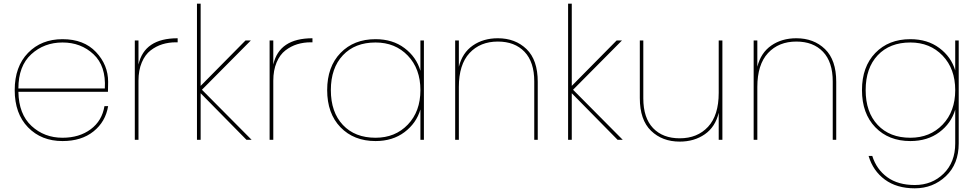

<svg xmlns="http://www.w3.org/2000/svg" viewBox="-20 -760 5318 1044"><path d="M80 -279H550Q557 -401 488.5 -465Q420 -529 320 -529Q220 -529 150 -465Q80 -401 80 -279ZM568 -183Q554 -98 488.5 -45.5Q423 7 320 7Q205 7 132.5 -67.5Q60 -142 60 -270Q60 -398 132.5 -472.5Q205 -547 320 -547Q436 -547 502 -477Q568 -407 568 -315Q568 -279 567 -261H80Q82 -139 151.5 -75Q221 -11 320 -11Q411 -11 473 -57Q535 -103 548 -183Z M733 -321V0H713V-540H733V-409Q765 -552 946 -552V-530H937Q898 -530 863.5 -519.5Q829 -509 799 -486Q769 -463 751 -420.5Q733 -378 733 -321Z M1051 0V-740H1071V-293L1315 -540H1344L1078 -272L1348 0H1320L1071 -253V0Z M1466 -321V0H1446V-540H1466V-409Q1498 -552 1679 -552V-530H1670Q1631 -530 1596.5 -519.5Q1562 -509 1532 -486Q1502 -463 1484 -420.5Q1466 -378 1466 -321Z M2022 -547Q2115 -547 2179.5 -498.5Q2244 -450 2266 -375V-540H2285V0H2266V-165Q2244 -90 2179.5 -41.5Q2115 7 2022 7Q1904 7 1831.5 -68Q1759 -143 1759 -270Q1759 -397 1831.5 -472Q1904 -547 2022 -547ZM2022 -529Q1910 -529 1844.5 -459.5Q1779 -390 1779 -270Q1779 -150 1844.5 -80.5Q1910 -11 2022 -11Q2129 -11 2197.5 -82.5Q2266 -154 2266 -270Q2266 -386 2197.5 -457.5Q2129 -529 2022 -529Z M2885 0V-317Q2885 -423 2832 -478.5Q2779 -534 2687 -534Q2591 -534 2533 -471.5Q2475 -409 2475 -287V0H2455V-540H2475V-397Q2494 -473 2551 -512.5Q2608 -552 2687 -552Q2782 -552 2843 -493Q2904 -434 2904 -315V0Z M3069 0V-740H3089V-293L3333 -540H3362L3096 -272L3366 0H3338L3089 -253V0Z M3908 -540V0H3888V-147Q3870 -70 3812.5 -30Q3755 10 3676 10Q3581 10 3520 -49Q3459 -108 3459 -227V-540H3478V-225Q3478 -119 3531 -63.5Q3584 -8 3676 -8Q3772 -8 3830 -70.5Q3888 -133 3888 -255V-540Z M4508 0V-317Q4508 -423 4455 -478.5Q4402 -534 4310 -534Q4214 -534 4156 -471.5Q4098 -409 4098 -287V0H4078V-540H4098V-397Q4117 -473 4174 -512.5Q4231 -552 4310 -552Q4405 -552 4466 -493Q4527 -434 4527 -315V0Z M4930 -547Q5023 -547 5087.5 -499Q5152 -451 5174 -377V-540H5193V20Q5193 132 5123 198Q5053 264 4954 264Q4856 264 4791.5 216.5Q4727 169 4703 88H4723Q4746 161 4804.5 203.5Q4863 246 4954 246Q5048 246 5111 184Q5174 122 5174 20V-164Q5152 -89 5087.5 -41Q5023 7 4930 7Q4812 7 4739.5 -68Q4667 -143 4667 -270Q4667 -397 4739.5 -472Q4812 -547 4930 -547ZM4930 -529Q4818 -529 4752.5 -459.5Q4687 -390 4687 -270Q4687 -150 4752.5 -80.5Q4818 -11 4930 -11Q5037 -11 5105.5 -82.5Q5174 -154 5174 -270Q5174 -386 5105.5 -457.5Q5037 -529 4930 -529Z"/></svg>

Font: SVN-Poppins Thin
Style: Regular
Weight: 100
Designer: Ninad Kale (Devanagari), Jonny Pinhorn (Latin)
Foundry: Indian Type Foundry
Version: Version 3.002 2017